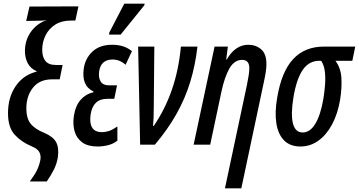

<svg xmlns="http://www.w3.org/2000/svg" viewBox="-20 -795 1972 1055"><path d="M144 202Q173 162 184.5 137.5Q196 113 202 83Q206 57 195 39Q184 21 154 9Q97 -15 60.5 -55Q24 -95 24 -173Q24 -260 66 -321.5Q108 -383 180 -401L181 -404Q148 -418 132.5 -447.5Q117 -477 117 -514Q117 -573 149 -619Q181 -665 237 -685Q220 -682 208.5 -681.5Q197 -681 184 -681L124 -680L142 -759L411 -760L394 -682H370Q319 -682 284 -660Q249 -638 230.5 -601Q212 -564 212 -521Q212 -482 229.5 -460Q247 -438 287 -438H324L308 -359H266Q200 -359 164 -316.5Q128 -274 125 -210Q123 -148 147 -117Q171 -86 223 -65Q271 -45 288 -14.5Q305 16 298 69Q292 105 276 137Q260 169 237 202Z M516 10Q463 10 432 -12.5Q401 -35 390 -73Q379 -111 386 -159Q395 -215 423.5 -247Q452 -279 493 -288L494 -292Q459 -309 446.5 -340Q434 -371 440 -417Q448 -474 488 -511.5Q528 -549 596 -549Q628 -549 654.5 -541Q681 -533 705 -514L670 -439Q638 -468 599 -468Q535 -468 525 -404Q520 -370 532.5 -348Q545 -326 581 -326H623L608 -252H569Q491 -252 478 -166Q471 -120 486 -94.5Q501 -69 540 -69Q560 -69 579.5 -75.5Q599 -82 625 -100V-22Q602 -4 573 3Q544 10 516 10ZM579 -605 581 -617 663 -775H775L773 -766L643 -605Z M750 0 739 -539H828L825 -213Q825 -143 821 -103H825Q888 -196 925 -303.5Q962 -411 974 -539H1065Q1053 -435 1025 -344Q997 -253 949.5 -168.5Q902 -84 831 0Z M1337 -329Q1342 -353 1346 -378Q1350 -403 1350 -421Q1350 -466 1310 -466Q1268 -466 1241 -419.5Q1214 -373 1196 -288L1135 0H1044L1159 -539H1232L1223 -468H1226Q1248 -507 1278 -528Q1308 -549 1344 -549Q1386 -549 1415 -524Q1444 -499 1444 -443Q1444 -423 1440 -397.5Q1436 -372 1430 -345L1306 240H1216Z M1631 10Q1574 10 1541 -23.5Q1508 -57 1498.5 -117.5Q1489 -178 1503 -258Q1527 -402 1591 -470.5Q1655 -539 1760 -539H1932L1916 -461H1823Q1853 -421 1856 -366Q1859 -311 1849 -248Q1836 -170 1805 -112Q1774 -54 1729.5 -22Q1685 10 1631 10ZM1643 -67Q1684 -67 1713 -115.5Q1742 -164 1757 -253Q1763 -290 1766 -328.5Q1769 -367 1765 -401.5Q1761 -436 1745 -461H1734Q1678 -461 1643.5 -411Q1609 -361 1592 -258Q1577 -164 1590 -115.5Q1603 -67 1643 -67Z"/></svg>

Font: Noto Sans ExtraCondensed Medium
Style: Italic
Weight: 500
Width: 2
Italic angle: -12°
Designer: Monotype Design Team
Foundry: Monotype Imaging Inc.
Version: Version 2.013; ttfautohint (v1.8.4.7-5d5b)